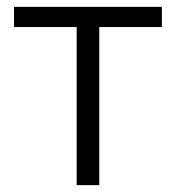

<svg xmlns="http://www.w3.org/2000/svg" viewBox="-20 -541 514 561"><path d="M270 0H204V-462H21V-521H453V-462H270Z"/></svg>

Font: IngvarSans
Style: Regular
Weight: 400
Version: Version 1.000